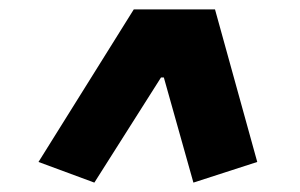

<svg xmlns="http://www.w3.org/2000/svg" viewBox="-20 -607 640 409"><path d="M528 -262 392 -218 329 -442H323L181 -218L62 -262L265 -587H438Z"/></svg>

Font: Faster One
Style: Regular
Weight: 400
Designer: Eduardo Rodriguez Tunni
Foundry: Eduardo Rodriguez Tunni
Version: Version 1.003; ttfautohint (v1.8.4.7-5d5b);gftools[0.9.23]